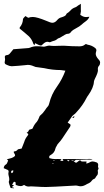

<svg xmlns="http://www.w3.org/2000/svg" viewBox="-20 -948 558 1031"><path d="M41 -18.1Q48.3 -20 49.8 -23.4Q51.3 -26.9 51.3 -33.7Q42 -31.7 41 -30Q40 -28.3 40 -26.4Q40 -23.4 41 -18.1ZM261.2 -67.4 267.1 -67.9 266.6 -70.8 260.7 -69.3ZM265.1 -83.5 273.9 -85 273.4 -86.9 265.1 -85.4ZM347.2 -82Q350.1 -82 353.5 -86.4L340.3 -89.8Q344.2 -82 347.2 -82ZM200.7 -703.6Q191.4 -703.6 168 -716.3L166 -705.6Q158.7 -710.9 158.7 -713.9Q151.9 -735.8 135.7 -752.4Q113.8 -772 85.9 -794.4L85.4 -797.4Q85.4 -800.3 86.9 -801.8Q102.5 -820.8 103.5 -845.7Q103.5 -848.6 110.8 -856Q113.8 -858.4 116.7 -861.8L131.3 -852.5Q143.6 -856.9 156.2 -856.9Q178.2 -856.9 228 -836.4Q251.5 -825.7 261.2 -825.7Q275.4 -825.7 287.6 -840.8Q296.4 -851.6 310.1 -855Q318.8 -857.4 326.7 -861.6Q334.5 -865.7 338.4 -875.5Q348.6 -881.3 356.9 -890.1Q367.7 -903.3 384.3 -908.7Q389.2 -910.2 393.6 -914.1Q396.5 -917 414.1 -927.7V-897Q414.6 -892.6 414.6 -887.7Q414.6 -883.8 411.1 -868.2L417.5 -864.3Q429.2 -856.4 442.4 -856.4Q446.8 -856.4 451.2 -857.2Q455.6 -857.9 460 -857.9Q454.6 -843.8 440.2 -833.5Q425.8 -823.2 418.9 -816.4Q406.2 -805.2 390.6 -797.4Q371.6 -788.1 361.3 -776.9Q356 -766.1 339.8 -766.1Q334.5 -766.1 302.2 -745.6L296.4 -743.2Q291.5 -742.2 288.6 -739.3Q278.8 -730.5 266.6 -728Q258.8 -726.1 251.5 -722.2Q250 -721.2 246.1 -721.2Q244.6 -721.2 243.7 -721.7Q238.8 -723.6 233.9 -723.6Q223.1 -723.6 210.4 -710.9Q203.6 -704.1 200.7 -703.6ZM373 -314.9Q371.1 -314.9 367.7 -315.9L378.4 -325.2L378.9 -321.8Q378.9 -314.9 373 -314.9ZM448.7 -90.8 449.2 -91.3Q409.7 -89.4 395.5 -89.4L390.6 -89.8Q384.3 -89.8 381.8 -84L375.5 -84.5L365.7 -89.4L364.7 -85.4Q371.6 -85.4 375 -83.5Q384.3 -74.2 388.2 -74.2Q392.1 -74.2 399.9 -81.5L410.6 -88.4Q413.1 -80.6 424.3 -80.6H444.8Q444.3 -78.1 444.1 -75.7Q443.8 -73.2 442.9 -69.8Q453.6 -71.3 459.5 -75.2Q468.3 -81.1 476.6 -81.1Q484.4 -81.1 498 -76.2Q507.3 -72.8 507.3 -62Q507.3 -58.6 506.3 -53.7Q506.3 -51.3 509.3 -41.5Q508.8 -40 507.6 -38.6Q506.3 -37.1 505.6 -35.4Q504.9 -33.7 504.9 -32.2Q504.9 -29.8 505.4 -26.6Q505.9 -23.4 505.9 -19.5Q505.9 -10.7 500 -4.9Q496.6 -1.5 494.6 2.4Q491.2 11.7 481.9 14.2Q478.5 15.1 472.2 22.9Q466.3 32.7 447.8 40Q428.7 52.2 413.6 52.2Q406.7 52.2 399.9 50.3Q393.1 48.3 386.7 48.3Q252.4 56.2 227.5 56.2Q204.1 56.2 180.4 54.4Q156.7 52.7 146 52.7Q144 52.7 141.1 53.2Q138.2 53.7 134.3 53.7Q121.1 53.7 109.4 44.9Q100.1 51.3 90.3 51.3Q79.6 51.3 64.5 44.9Q64 42 64 38.3Q64 34.7 63.5 30.8Q59.6 28.3 56.6 27.8Q53.7 27.8 51.8 32.2Q48.3 39.1 43.9 43.9Q49.3 45.4 55.2 45.9L43.5 57.1L54.7 60.5V63L37.1 61.5Q28.8 40 26.9 28.8Q29.8 22 29.8 15.1Q29.8 6.8 27.3 -1.2Q24.9 -9.3 24.9 -16.6Q24.9 -22 26.4 -27.3Q26.4 -33.2 21.5 -35.6L0 -44.9Q1 -59.6 12.7 -65.4Q17.1 -67.9 21 -79.1Q22 -83.5 23.9 -86.9Q21.5 -87.9 20 -88.9Q18.6 -89.8 16.6 -90.8L18.6 -91.8Q20 -94.2 31 -96.4Q42 -98.6 51.5 -103.8Q61 -108.9 61 -114.3Q61 -119.1 54.2 -128.4V-134.8Q67.9 -134.8 74.7 -144.5Q78.1 -147.9 86.9 -148.4Q91.3 -148.9 96.2 -150.4Q108.9 -182.6 109.9 -185.1Q115.7 -205.1 128.9 -220.2Q131.3 -224.1 132.3 -228L123 -235.4Q126.5 -236.3 131.8 -242.2Q134.3 -245.1 135.3 -250Q135.7 -251.5 143.6 -253.4Q153.3 -255.4 155.3 -258.5Q157.2 -261.7 157.7 -264.2Q165 -280.8 177.7 -293.9Q183.1 -300.8 188.5 -313.5Q190.9 -318.8 191.4 -320.8Q192.9 -325.2 195.3 -327.1Q210.9 -339.8 221.7 -356.4Q229 -368.2 238.3 -378.4Q241.2 -381.3 244.1 -392.1Q256.3 -442.4 286.6 -483.9Q313.5 -521.5 331.1 -568.4Q314.5 -571.3 306.2 -571.8Q261.2 -571.8 217.3 -582Q199.7 -584 182.1 -586.9Q171.9 -586.9 159.7 -592.8Q144.5 -599.6 128.9 -599.6Q122.1 -599.6 114.7 -598.1Q78.6 -594.2 42.5 -592.3Q30.3 -592.8 18.1 -599.1Q8.3 -603 6.6 -606.2Q4.9 -609.4 4.9 -612.3Q4.9 -616.2 6.3 -622.1Q7.3 -625.5 7.3 -629.4Q7.3 -631.8 6.6 -635.3Q5.9 -638.7 5.9 -642.1Q5.9 -651.4 16.6 -652.1Q27.3 -652.8 33.7 -661.6L51.8 -683.6Q73.2 -684.6 127.4 -689.5Q134.8 -689.5 140.6 -691.9Q158.7 -699.7 176.8 -699.7Q195.3 -699.7 214.8 -697.3Q219.7 -697.3 229.2 -700.2Q238.8 -703.1 244.1 -703.1Q258.8 -701.2 272.9 -701.2Q282.2 -701.2 292 -701.9Q301.8 -702.6 321.3 -702.6Q368.7 -699.2 406.7 -699.2Q425.8 -699.2 436.5 -709Q439.5 -711.4 441.9 -711.4Q444.3 -710.9 446.5 -709.7Q448.7 -708.5 450.7 -708Q472.7 -704.6 490.2 -690.9Q497.6 -685.1 497.6 -677.7Q497.6 -674.3 496.1 -670.4Q494.1 -664.6 494.1 -658.7Q494.1 -646.5 507.8 -630.4Q517.6 -621.1 517.6 -611.8Q517.6 -607.4 516.6 -606Q516.6 -601.1 513.2 -596.7Q505.4 -588.9 505.4 -578.1L505.9 -570.3Q505.9 -556.6 489.3 -524.4Q484.9 -514.6 484.4 -509.8Q482.9 -477.5 453.6 -436Q450.7 -433.1 445.3 -423.3Q424.8 -382.3 392.6 -347.7Q384.3 -336.9 373.5 -330.1Q366.7 -324.7 361.8 -315.9L343.3 -289.6L347.2 -287.1Q358.9 -280.8 358.9 -276.9Q358.9 -271.5 355.5 -266.1Q354.5 -265.1 341.8 -245.6Q308.6 -193.8 298.3 -184.1Q288.1 -174.3 282.7 -161.6Q281.7 -159.7 280 -157Q278.3 -154.3 277.8 -150.9Q272.9 -126.5 250.5 -114.7Q244.6 -110.8 244.6 -108.9V-99.1Q260.3 -93.8 276.9 -93.8L291 -94.2Q300.8 -94.2 310.1 -93.3Q307.6 -89.4 303.2 -84H320.8L315.9 -93.8H449.7V-94.2L461.9 -94.7Q471.7 -94.7 477.5 -90.8Z"/></svg>

Font: Pinzelan
Style: Regular
Weight: 400
Designer: GGBot
Version: 1.01